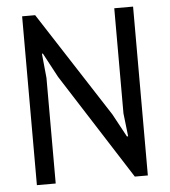

<svg xmlns="http://www.w3.org/2000/svg" viewBox="-51 -746 702 793"><g transform="rotate(-5 300.0 -350.0)"><path d="M196 -438 142 -539H138L148 -438V0H70V-700H124L406 -264L458 -168H463L452 -264V-700H530V0H476Z"/></g></svg>

Font: PT Mono
Style: Regular
Weight: 400
Monospace: yes
Designer: A.Korolkova, I.Chaeva
Foundry: ParaType Ltd
Version: Version 1.001W OFL